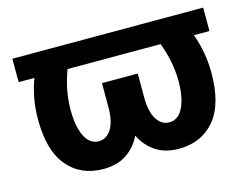

<svg xmlns="http://www.w3.org/2000/svg" viewBox="-81 -678 1065 820"><g transform="rotate(-15 451.5 -268.0)"><path d="M873 -545.9V-442.4H804.2Q834.5 -360.4 835 -271Q835.9 -130.9 777.1 -60.5Q718.3 9.8 618.2 9.8Q558.1 9.8 516.6 -17.3Q475.1 -44.4 451.2 -92.8Q427.7 -44.4 386.2 -17.3Q344.7 9.8 284.7 9.8Q184.1 9.8 125.5 -60.5Q66.9 -130.9 67.9 -271Q68.4 -360.4 99.1 -442.4H29.3V-545.9ZM372.1 -242.2V-346.2H530.3V-242.2Q530.3 -178.2 551.5 -144Q572.8 -109.9 606.9 -109.9Q647 -109.9 668.5 -153.1Q689.9 -196.3 690.4 -271.5Q689.9 -312 682.1 -354Q674.3 -396 657.2 -442.4H245.6Q228.5 -396 220.7 -354Q212.9 -312 212.9 -271.5Q212.9 -196.3 234.4 -153.1Q255.9 -109.9 295.4 -109.9Q330.1 -109.9 351.3 -144Q372.6 -178.2 372.1 -242.2Z"/></g></svg>

Font: Inter Tight
Style: Bold
Weight: 700
Designer: Rasmus Andersson
Foundry: rsms
Version: Version 3.004; ttfautohint (v1.8.4.7-5d5b)